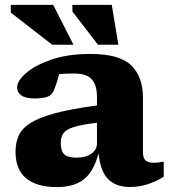

<svg xmlns="http://www.w3.org/2000/svg" viewBox="-20 -752 697 785"><path d="M511 12.5Q454 12.5 422 -19.8Q390 -52 383 -125.5Q363 -50 322.5 -18.5Q282 13 212.5 13Q130.5 13 87 -23Q43.5 -59 43.5 -131.5Q43.5 -168 56.2 -197Q69 -226 103.8 -248.5Q138.5 -271 204.2 -288.8Q270 -306.5 376.5 -321V-354.5Q376.5 -404.5 355 -428Q333.5 -451.5 281.5 -451.5Q262.5 -451.5 248 -450.8Q233.5 -450 222 -449Q213 -415 202 -386.5Q193.5 -363.5 174.5 -356.5Q155.5 -349.5 121 -349.5Q84.5 -349.5 67.2 -362Q50 -374.5 50 -394.5Q50 -421.5 86.8 -453.5Q123.5 -485.5 190.8 -508.5Q258 -531.5 349 -531.5Q468.5 -531.5 516.5 -484.8Q564.5 -438 564.5 -353.5V-129.5Q564.5 -105 575.5 -95.8Q586.5 -86.5 608.5 -86.5Q624 -86.5 649.5 -91V-29.5Q619.5 -10.5 584.2 1Q549 12.5 511 12.5ZM228.5 -168Q228.5 -135 242.5 -121.2Q256.5 -107.5 294 -107.5Q331 -107.5 353.8 -123.8Q376.5 -140 376.5 -166V-250Q312 -242.5 280.5 -232.2Q249 -222 238.8 -206.5Q228.5 -191 228.5 -168ZM280.5 -569H193.5L24 -700.5V-732H197.5ZM464 -569H380.5L276 -705V-732H437Z"/></svg>

Font: Newsreader Caption
Style: Bold
Weight: 700
Designer: Hugues Gentile
Foundry: Production Type
Version: Version 1.001